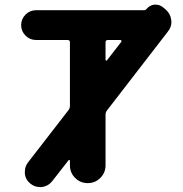

<svg xmlns="http://www.w3.org/2000/svg" viewBox="-20 -796 774 811"><path d="M425.8 -543Q425.8 -541 428.2 -540Q430.7 -539.1 431.6 -541L492.2 -619.1Q494.1 -622.1 492.7 -624.5Q491.2 -627 488.3 -627H435.5Q425.8 -627 425.8 -617.2ZM588.9 -752.9Q594.7 -752.9 598.6 -757.8Q611.3 -773.4 630.9 -776.4Q634.8 -776.4 637.7 -776.4Q654.3 -776.4 668 -765.6L679.7 -755.9Q700.2 -738.3 703.1 -711.9Q704.1 -708 704.1 -703.1Q704.1 -681.6 689.5 -663.1L431.6 -329.1Q425.8 -321.3 425.8 -311.5V-97.7Q425.8 -66.4 403.8 -44.4Q381.8 -22.5 350.6 -22.5Q319.3 -22.5 297.4 -44.4Q275.4 -66.4 275.4 -97.7V-117.2Q275.4 -119.1 272.9 -120.1Q270.5 -121.1 269.5 -119.1L200.2 -30.3Q183.6 -9.8 157.2 -5.9Q152.3 -5.9 148.4 -5.9Q127 -5.9 109.4 -19.5Q87.9 -36.1 85 -62.5Q85 -67.4 85 -71.3Q85 -92.8 98.6 -110.4L269.5 -331.1Q275.4 -338.9 275.4 -348.6V-617.2Q275.4 -627 265.6 -627H132.8Q106.4 -627 87.9 -645.5Q69.3 -664.1 69.3 -689.9Q69.3 -715.8 87.9 -734.4Q106.4 -752.9 132.8 -752.9Z"/></svg>

Font: Gen Jyuu GothicX Bold
Style: Bold
Weight: 700
Designer: Ryoko NISHIZUKA (kana &amp; ideographs); Paul D. Hunt (Latin, Greek &amp; Cyrillic); Wenlong ZHANG (bopomofo); Sandoll C
Version: Version 1.058.20140828